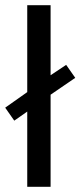

<svg xmlns="http://www.w3.org/2000/svg" viewBox="-20 -720 310 740"><path d="M85 0V-290L35 -255L0 -305L85 -365V-700H175V-430L235 -470L270 -420L175 -355V0Z"/></svg>

Font: Cuprum
Style: Regular
Weight: 400
Designer: Jovanny Lemonad
Foundry: Jovanny Lemonad
Version: Version 1.002